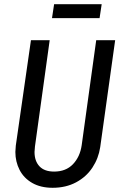

<svg xmlns="http://www.w3.org/2000/svg" viewBox="-20 -880 574 912"><path d="M456 -181Q448 -128 419 -84Q390 -40 341.5 -14Q293 12 230 12Q173 12 133 -11Q93 -34 73 -73Q53 -112 53 -158Q53 -168 55 -188L127 -689H216L146 -184Q144 -166 144 -158Q144 -115 167.5 -90Q191 -65 237 -65Q293 -65 326.5 -100Q360 -135 368 -190L437 -689H527ZM453 -794H227L237 -860H463Z"/></svg>

Font: Fira Sans Extra Condensed
Style: Italic
Weight: 400
Width: 3
Italic angle: -8°
Designer: Carrois Corporate & Edenspiekermann AG
Foundry: Carrois Corporate GbR & Edenspiekermann AG
Version: Version 4.203